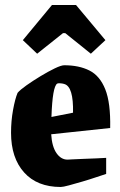

<svg xmlns="http://www.w3.org/2000/svg" viewBox="-20 -733 478 765"><path d="M403 -40Q390 -36 363.5 -27Q337 -18 308 -9.5Q279 -1 255 5.5Q231 12 222 12Q128 12 76 -46Q24 -104 24 -204Q24 -251 32 -295Q40 -339 50 -363Q60 -375 85.5 -393Q111 -411 141.5 -429.5Q172 -448 198 -460.5Q224 -473 236 -473Q295 -473 336.5 -452Q378 -431 399.5 -377Q421 -323 419 -223L184 -198Q187 -149 205 -123Q223 -97 249 -97Q250 -97 268 -98Q286 -99 312.5 -100Q339 -101 364 -102Q389 -103 403 -104ZM208 -400Q189 -388 185 -267L271 -284Q273 -387 237 -398Q232 -400 222 -401Q212 -402 208 -400ZM128 -519 71 -573 187 -713H283L400 -573L342 -519L240 -601H231Z"/></svg>

Font: Grenze Gotisch Black
Style: Regular
Weight: 900
Designer: Renata Polastri
Foundry: Omnibus-Type
Version: Version 1.001